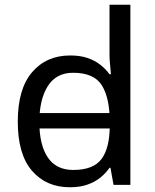

<svg xmlns="http://www.w3.org/2000/svg" viewBox="-20 -780 655 810"><path d="M104 -238V-303H480V-238ZM275 10Q175 10 115 -59.5Q55 -129 55 -267Q55 -405 115.5 -475.5Q176 -546 276 -546Q318 -546 349 -535.5Q380 -525 403 -507Q426 -489 442 -467H448Q447 -480 444.5 -505.5Q442 -531 442 -546V-760H530V0H459L446 -72H442Q426 -49 403 -30.5Q380 -12 348.5 -1Q317 10 275 10ZM289 -63Q374 -63 408.5 -109.5Q443 -156 443 -250V-266Q443 -366 410 -419.5Q377 -473 288 -473Q217 -473 181.5 -416.5Q146 -360 146 -265Q146 -169 181.5 -116Q217 -63 289 -63Z"/></svg>

Font: telugu115
Style: Regular
Weight: 400
Designer: Jelle Bosma - Monotype Design Team
Foundry: Monotype Imaging Inc.
Version: Version 2.003